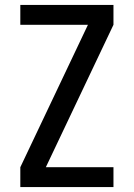

<svg xmlns="http://www.w3.org/2000/svg" viewBox="-20 -755 540 775"><path d="M62 0V-80L335 -655H62V-735H438V-655L165 -80H438V0Z"/></svg>

Font: Iosevka Custom Medium
Style: Regular
Weight: 500
Monospace: yes
Designer: Belleve Invis
Foundry: Belleve Invis
Version: Version 32.5.0; ttfautohint (v1.8.4)